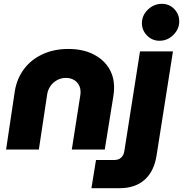

<svg xmlns="http://www.w3.org/2000/svg" viewBox="-20 -785 961 1008"><path d="M12 0 58 -308Q69 -373 106 -422.5Q143 -472 203 -500Q263 -528 339 -528Q411 -528 465 -502.5Q519 -477 549 -431.5Q579 -386 579 -325Q579 -315 578 -302.5Q577 -290 575 -279L530 0H357L401 -281Q402 -286 402.5 -292.5Q403 -299 403 -302Q403 -335 381.5 -355.5Q360 -376 326 -376Q301 -376 280 -364.5Q259 -353 245.5 -334Q232 -315 228 -292L184 0ZM460 203 484 55H580Q603 55 616.5 42Q630 29 633 7L715 -515H888L802 31Q789 115 739 159Q689 203 608 203ZM818 -571Q779 -571 752 -598.5Q725 -626 725 -663Q725 -691 739.5 -714Q754 -737 778 -751Q802 -765 829 -765Q868 -765 894.5 -738Q921 -711 921 -672Q921 -645 906.5 -622Q892 -599 869 -585Q846 -571 818 -571Z"/></svg>

Font: MuseoModerno ExtraBold
Style: Italic
Weight: 800
Italic angle: -9°
Designer: Pablo Cosgaya, Héctor Gatti, Marcela Romero, and the Authors of The MuseoModerno Project.
Foundry: Omnibus-Type Team
Version: Version 1.003